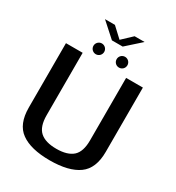

<svg xmlns="http://www.w3.org/2000/svg" viewBox="-216 -1055 1091 1190"><g transform="rotate(30 330.0 -460.0)"><path d="M322.5 4.5C413.5 4.5 482 -12.5 528.5 -46C574.5 -79 598 -135.5 598 -214.5V-675H478V-228C478 -174 465.5 -135.5 440 -112.5C414 -89.5 375 -78 322.5 -78C270 -78 231 -89.5 205.5 -112.5C180 -135.5 167 -174 167 -228V-675H47.5V-214.5C47.5 -135.5 70.5 -79 117 -46C163 -12.5 232 4.5 322.5 4.5ZM285.5 -832.5H362.5L466 -925H394.5L324.5 -859L253.5 -925H182.5ZM241.5 -708C263 -708 280 -725 280 -746.5C280 -767.5 263 -785 241.5 -785C220.5 -785 203 -767.5 203 -746.5C203 -725 220.5 -708 241.5 -708ZM407.5 -708C429 -708 446 -725 446 -746.5C446 -767.5 429 -785 407.5 -785C386 -785 369 -767.5 369 -746.5C369 -725 386 -708 407.5 -708Z"/></g></svg>

Font: Anybody Medium
Style: Regular
Weight: 500
Designer: Tyler Finck
Foundry: Etcetera Type Company
Version: Version 1.110